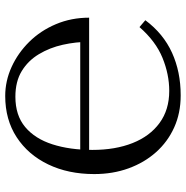

<svg xmlns="http://www.w3.org/2000/svg" viewBox="-8 -712 730 755"><g transform="rotate(90 357.5 -335.0)"><path d="M358 10Q299 10 244 -15Q189 -40 145 -84.5Q101 -129 75.5 -189.5Q50 -250 50 -320H145Q145 -268 156.5 -216.5Q168 -165 193.5 -122.5Q219 -80 260 -55Q301 -30 361 -30Q434 -30 480 -68.5Q526 -107 548 -175.5Q570 -244 570 -333Q570 -423 543 -491Q516 -559 464 -597Q412 -635 338 -635Q273 -635 208 -608.5Q143 -582 87 -518L60 -541Q113 -612 188 -646Q263 -680 355 -680H356Q425 -680 481.5 -654.5Q538 -629 579 -583Q620 -537 642.5 -475Q665 -413 665 -340Q665 -238 627 -159Q589 -80 520 -35Q451 10 358 10ZM65 -285V-320H605V-285Z"/></g></svg>

Font: Brygada 1918
Style: Regular
Weight: 400
Designer: Mateusz Machalski | Borys Kosmynka | Przemek Hoffer
Foundry: NIEPODLEGLA 2018
Version: Version 3.006